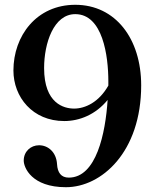

<svg xmlns="http://www.w3.org/2000/svg" viewBox="-20 -767 652 801"><path d="M294 -747C132 -747 36 -617 36 -473C36 -362 116 -262 248 -262C312 -262 379 -289 429 -350C420 -211 382 -26 267 -26C235 -26 220 -47 218 -82C215 -133 180 -161 143 -161C108 -161 79 -135 79 -97C79 -68 112 14 255 14C403 14 569 -132 569 -411C569 -605 462 -747 294 -747ZM289 -314C247 -314 164 -335 164 -483C164 -587 204 -708 294 -708C409 -708 432 -533 432 -428V-410C393 -341 336 -314 289 -314Z"/></svg>

Font: Shippori Mincho OTF
Style: Bold
Weight: 800
Designer: FONTDASU
Foundry: FONTDASU / Google Inc. / but / Adobe
Version: Version 3.300;hotconv 1.0.109;makeotfexe 2.5.65596